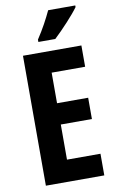

<svg xmlns="http://www.w3.org/2000/svg" viewBox="-101 -986 629 1039"><g transform="rotate(-10 213.5 -466.5)"><path d="M390 -924V-933H241C220 -888 194 -839 159 -786V-773H252C298 -816 363 -886 390 -924ZM385 0V-119H201V-312H372V-429H201V-597H385V-714H64V0Z"/></g></svg>

Font: Noto Sans Armenian ExtraCondensed
Style: Regular
Weight: 400
Width: 2
Designer: Monotype Design Team
Foundry: Monotype Imaging Inc.
Version: Version 2.008